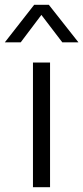

<svg xmlns="http://www.w3.org/2000/svg" viewBox="-70 -778 346 798"><path d="M138 -518V0H67V-518ZM-50 -602 72 -758H133L256 -602H189L102 -716L16 -602Z"/></svg>

Font: Nacelle Light
Style: Regular
Weight: 300
Designer: Sora Sagano
Foundry: Sora Sagano
Version: Version 1.000;FEAKit 1.0